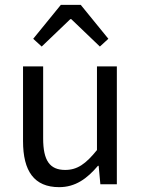

<svg xmlns="http://www.w3.org/2000/svg" viewBox="-20 -760 584 792"><path d="M224 12C291 12 339 -23 384 -76H387L394 0H462V-486H380V-141C334 -84 299 -59 249 -59C185 -59 158 -98 158 -189V-486H75V-178C75 -54 121 12 224 12ZM117 -600 152 -568 270 -681H274L392 -568L427 -600L313 -740H231Z"/></svg>

Font: Giro Sans Regular
Style: Regular
Weight: 400
Designer: Paul D. Hunt
Foundry: Adobe Systems Incorporated
Version: Version 1.000;PS 1.0;hotconv 1.0.88;makeotf.lib2.5.647800